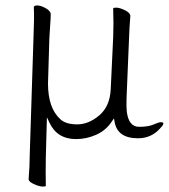

<svg xmlns="http://www.w3.org/2000/svg" viewBox="-20 -499 619 704"><path d="M148 183Q146 185 135.5 185Q125 185 105.5 176.5Q86 168 85 159V157Q89 108 89 70L103 -367Q106 -435 104 -473Q105 -479 117 -479Q129 -479 146.5 -469.5Q164 -460 166 -449V-446Q166 -433 164 -407Q162 -381 161 -359L156 -193Q156 -103 201 -62Q221 -43 263 -43Q305 -43 344 -76Q383 -109 386 -172L395 -363Q397 -412 395 -468Q395 -471 406.5 -471Q418 -471 437 -462Q456 -453 458 -442Q454 -392 453 -355L444 -139Q443 -104 445 -89Q452 -34 490 -34Q524 -34 543 -42.5Q562 -51 570 -51Q590 -51 566 -27Q534 8 486 8Q410 8 400 -53L398 -65L391 -55Q369 -21 333 -5Q297 11 259 11Q189 11 161 -50L152 -69L148 78Q147 129 148 183Z"/></svg>

Font: LXGW WenKai TC Light
Style: Regular
Weight: 300
Designer: LXGW / Fontworks Inc.
Foundry: LXGW / Fontworks Inc.
Version: Version 1.330